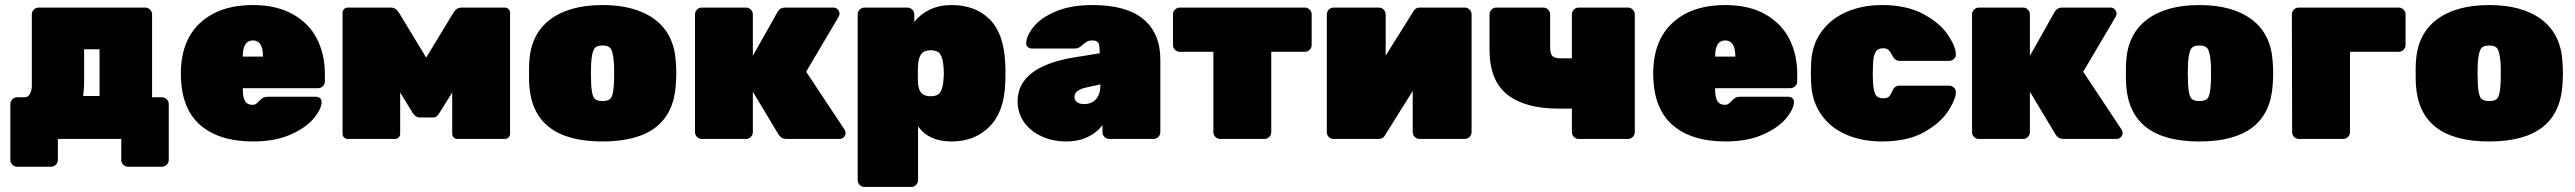

<svg xmlns="http://www.w3.org/2000/svg" viewBox="-20 -550 10194 760"><path d="M460 83V0H209V83Q209 94 201 102Q193 110 182 110H48Q37 110 29 102Q21 94 21 83V-138Q21 -149 29 -157Q37 -165 48 -165H78Q91 -165 98.5 -178.5Q106 -192 106 -211V-493Q106 -504 114 -512Q122 -520 133 -520H555Q566 -520 574 -512Q582 -504 582 -493V-165H621Q632 -165 640 -157Q648 -149 648 -138V83Q648 94 640 102Q632 110 621 110H487Q476 110 468 102Q460 94 460 83ZM309 -170H374V-355H313V-220Q313 -202 309 -170Z M941 -196Q941 -165 950 -150Q959 -135 980 -135Q988 -135 993 -138.5Q998 -142 1009 -153Q1018 -162 1024 -164.5Q1030 -167 1042 -167H1231Q1240 -167 1246.5 -161.5Q1253 -156 1253 -147Q1253 -119 1222 -81.5Q1191 -44 1129.5 -17Q1068 10 982 10Q846 10 771 -56.5Q696 -123 696 -259Q696 -389 772.5 -459.5Q849 -530 981 -530Q1075 -530 1139.5 -493.5Q1204 -457 1235 -395.5Q1266 -334 1266 -258V-228Q1266 -217 1258 -209Q1250 -201 1239 -201H941ZM1021 -326Q1021 -390 981 -390Q941 -390 941 -326Z M1527 -520H1356Q1348 -520 1342 -514Q1336 -508 1336 -500V-20Q1336 -12 1342 -6Q1348 0 1356 0H1544Q1552 0 1558 -6Q1564 -12 1564 -20V-184L1613 -104Q1625 -85 1641 -85H1693Q1703 -85 1709 -90Q1715 -95 1720 -104L1770 -184V-20Q1770 -12 1775.5 -6Q1781 0 1790 0H1978Q1987 0 1993 -6Q1999 -12 1999 -20V-500Q1999 -508 1993 -514Q1987 -520 1978 -520H1807Q1787 -520 1775 -500L1667 -322L1559 -500Q1547 -520 1527 -520Z M2657 -260Q2657 -243 2655 -213Q2640 10 2365 10Q2090 10 2075 -213Q2074 -228 2074 -260Q2074 -292 2075 -307Q2082 -416 2158 -473Q2234 -530 2365 -530Q2496 -530 2572 -473Q2648 -416 2655 -307Q2657 -277 2657 -260ZM2320 -302 2319 -260 2320 -218Q2322 -179 2330 -164.5Q2338 -150 2365 -150Q2392 -150 2400 -164.5Q2408 -179 2410 -218Q2411 -228 2411 -260Q2411 -292 2410 -302Q2407 -340 2399 -355Q2391 -370 2365 -370Q2339 -370 2331 -355Q2323 -340 2320 -302Z M3058 -503Q3068 -520 3087 -520H3279Q3289 -520 3296 -513Q3303 -506 3303 -496Q3303 -489 3298 -481L3171 -266L3323 -37Q3327 -31 3327 -24Q3327 -14 3320 -7Q3313 0 3303 0H3093Q3073 0 3062 -17L2960 -187V-27Q2960 -16 2952 -8Q2944 0 2933 0H2758Q2747 0 2739 -8Q2731 -16 2731 -27V-493Q2731 -504 2739 -512Q2747 -520 2758 -520H2933Q2944 -520 2952 -512Q2960 -504 2960 -493V-329Z M3614 163Q3614 174 3606 182Q3598 190 3587 190H3402Q3391 190 3383 182Q3375 174 3375 163V-493Q3375 -504 3383 -512Q3391 -520 3402 -520H3572Q3583 -520 3591 -512Q3599 -504 3599 -493V-463Q3623 -494 3660.5 -512Q3698 -530 3747 -530Q3840 -530 3897 -474Q3954 -418 3959 -299Q3960 -284 3960 -260Q3960 -235 3959 -220Q3955 -107 3896.5 -48.5Q3838 10 3747 10Q3656 10 3614 -50ZM3664 -351Q3638 -351 3627 -336.5Q3616 -322 3614 -293Q3613 -278 3613 -256Q3613 -234 3614 -219Q3616 -194 3627.5 -181.5Q3639 -169 3664 -169Q3690 -169 3700.5 -183Q3711 -197 3714 -227Q3716 -247 3716 -260Q3716 -273 3714 -293Q3711 -323 3700.5 -337Q3690 -351 3664 -351Z M4333 -339Q4333 -369 4328 -379.5Q4323 -390 4303 -390Q4292 -390 4284 -386Q4276 -382 4267 -374Q4258 -366 4251.5 -362Q4245 -358 4234 -358H4064Q4055 -358 4048.5 -363.5Q4042 -369 4042 -378Q4042 -407 4070.5 -443Q4099 -479 4158.5 -504.5Q4218 -530 4305 -530Q4439 -530 4506 -474Q4573 -418 4573 -314V-27Q4573 -16 4565 -8Q4557 0 4546 0H4371Q4360 0 4352 -8Q4344 -16 4344 -27V-55Q4322 -25 4285 -7.5Q4248 10 4202 10Q4146 10 4101.5 -11Q4057 -32 4032.5 -68Q4008 -104 4008 -149Q4008 -284 4227 -322ZM4277 -203Q4233 -193 4233 -166Q4233 -154 4243 -146Q4253 -138 4271 -138Q4301 -138 4318.5 -157.5Q4336 -177 4336 -216Z M5172 -493V-372Q5172 -361 5164 -353Q5156 -345 5145 -345H5012V-27Q5012 -16 5004 -8Q4996 0 4985 0H4810Q4799 0 4791 -8Q4783 -16 4783 -27V-345H4650Q4639 -345 4631 -353Q4623 -361 4623 -372V-493Q4623 -504 4631 -512Q4639 -520 4650 -520H5145Q5156 -520 5164 -512Q5172 -504 5172 -493Z M5572 -27V-190L5460 -11Q5452 0 5437 0H5258Q5247 0 5239.5 -8Q5232 -16 5232 -27V-493Q5232 -504 5240 -512Q5248 -520 5259 -520H5438Q5449 -520 5457 -512Q5465 -504 5465 -493V-330L5576 -507Q5584 -520 5599 -520H5778Q5789 -520 5797 -512Q5805 -504 5805 -493V-27Q5805 -16 5797 -8Q5789 0 5778 0H5599Q5588 0 5580 -8Q5572 -16 5572 -27Z M6229 -520H6424Q6435 -520 6443 -512Q6451 -504 6451 -493V-27Q6451 -16 6443 -8Q6435 0 6424 0H6229Q6218 0 6210 -8Q6202 -16 6202 -27V-120H6150Q6017 -120 5946.5 -175.5Q5876 -231 5876 -354V-493Q5876 -504 5884 -512Q5892 -520 5903 -520H6089Q6100 -520 6108 -512Q6116 -504 6116 -493V-364Q6116 -337 6125 -328Q6134 -319 6160 -319H6202V-493Q6202 -504 6210 -512Q6218 -520 6229 -520Z M6769 -196Q6769 -165 6778 -150Q6787 -135 6808 -135Q6816 -135 6821 -138.5Q6826 -142 6837 -153Q6846 -162 6852 -164.5Q6858 -167 6870 -167H7059Q7068 -167 7074.5 -161.5Q7081 -156 7081 -147Q7081 -119 7050 -81.5Q7019 -44 6957.5 -17Q6896 10 6810 10Q6674 10 6599 -56.5Q6524 -123 6524 -259Q6524 -389 6600.5 -459.5Q6677 -530 6809 -530Q6903 -530 6967.5 -493.5Q7032 -457 7063 -395.5Q7094 -334 7094 -258V-228Q7094 -217 7086 -209Q7078 -201 7067 -201H6769ZM6849 -326Q6849 -390 6809 -390Q6769 -390 6769 -326Z M7434 -161Q7450 -161 7457 -167.5Q7464 -174 7471 -191Q7479 -211 7500 -211H7695Q7706 -211 7714 -203.5Q7722 -196 7722 -186Q7722 -158 7692 -111Q7662 -64 7596.5 -27Q7531 10 7429 10Q7352 10 7289.5 -16.5Q7227 -43 7190 -95Q7153 -147 7149 -219L7148 -259L7149 -300Q7152 -372 7189.5 -424Q7227 -476 7289.5 -503Q7352 -530 7429 -530Q7527 -530 7593 -494.5Q7659 -459 7690.5 -412Q7722 -365 7722 -334Q7722 -324 7714 -316.5Q7706 -309 7695 -309H7500Q7481 -309 7471 -329Q7463 -345 7455.5 -352Q7448 -359 7434 -359Q7412 -359 7403.5 -343Q7395 -327 7394 -295L7393 -256L7394 -224Q7396 -190 7404 -175.5Q7412 -161 7434 -161Z M8113 -503Q8123 -520 8142 -520H8334Q8344 -520 8351 -513Q8358 -506 8358 -496Q8358 -489 8353 -481L8226 -266L8378 -37Q8382 -31 8382 -24Q8382 -14 8375 -7Q8368 0 8358 0H8148Q8128 0 8117 -17L8015 -187V-27Q8015 -16 8007 -8Q7999 0 7988 0H7813Q7802 0 7794 -8Q7786 -16 7786 -27V-493Q7786 -504 7794 -512Q7802 -520 7813 -520H7988Q7999 -520 8007 -512Q8015 -504 8015 -493V-329Z M8978 -260Q8978 -243 8976 -213Q8961 10 8686 10Q8411 10 8396 -213Q8395 -228 8395 -260Q8395 -292 8396 -307Q8403 -416 8479 -473Q8555 -530 8686 -530Q8817 -530 8893 -473Q8969 -416 8976 -307Q8978 -277 8978 -260ZM8641 -302 8640 -260 8641 -218Q8643 -179 8651 -164.5Q8659 -150 8686 -150Q8713 -150 8721 -164.5Q8729 -179 8731 -218Q8732 -228 8732 -260Q8732 -292 8731 -302Q8728 -340 8720 -355Q8712 -370 8686 -370Q8660 -370 8652 -355Q8644 -340 8641 -302Z M9502 -493V-372Q9502 -361 9494 -353Q9486 -345 9475 -345H9282V-27Q9282 -16 9274 -8Q9266 0 9255 0H9080Q9069 0 9061 -8Q9053 -16 9053 -27L9052 -493Q9052 -504 9060 -512Q9068 -520 9079 -520H9475Q9486 -520 9494 -512Q9502 -504 9502 -493Z M10125 -260Q10125 -243 10123 -213Q10108 10 9833 10Q9558 10 9543 -213Q9542 -228 9542 -260Q9542 -292 9543 -307Q9550 -416 9626 -473Q9702 -530 9833 -530Q9964 -530 10040 -473Q10116 -416 10123 -307Q10125 -277 10125 -260ZM9788 -302 9787 -260 9788 -218Q9790 -179 9798 -164.5Q9806 -150 9833 -150Q9860 -150 9868 -164.5Q9876 -179 9878 -218Q9879 -228 9879 -260Q9879 -292 9878 -302Q9875 -340 9867 -355Q9859 -370 9833 -370Q9807 -370 9799 -355Q9791 -340 9788 -302Z"/></svg>

Font: Rubik
Style: Regular
Weight: 900
Designer: Hubert & Fischer
Foundry: Hubert & Fischer
Version: Version 1.100